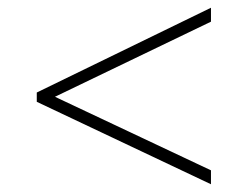

<svg xmlns="http://www.w3.org/2000/svg" viewBox="-20 -610 640 496"><path d="M525 -134V-170L122 -360L525 -554V-590L75 -371V-347Z"/></svg>

Font: Noto Sans Mono ExtraLight
Style: Regular
Weight: 200
Designer: Monotype Design Team
Foundry: Monotype Imaging Inc.
Version: Version 2.014